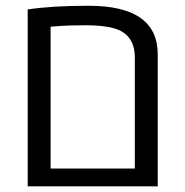

<svg xmlns="http://www.w3.org/2000/svg" viewBox="-20 -660 654 680"><path d="M457.5 -63V-456.1Q457.5 -540 381.3 -560.5Q343.8 -570.3 284.7 -570.6Q225.6 -570.8 177.2 -566.9L159.2 -565.4V-63ZM78.1 0V-626.5Q163.6 -639.6 293.9 -639.6Q538.6 -639.6 538.6 -467.8V0Z"/></svg>

Font: OpenSansHebrew-Regular
Style: Regular
Weight: 400
Foundry: Ascender Corporation, Yanek Iontef
Version: Version 2.001;PS 002.001;hotconv 1.0.70;makeotf.lib2.5.58329